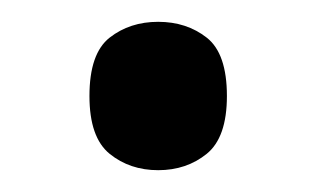

<svg xmlns="http://www.w3.org/2000/svg" viewBox="-20 -444 290 176"><path d="M125 -288Q99 -288 80.5 -303Q62 -318 62 -356Q62 -395 80.5 -409.5Q99 -424 125 -424Q151 -424 169.5 -409.5Q188 -395 188 -356Q188 -318 169.5 -303Q151 -288 125 -288Z"/></svg>

Font: Noto Serif Gurmukhi
Style: Regular
Weight: 400
Designer: Vaibhav Singh and the Monotype Design Team
Foundry: Monotype Imaging Inc.
Version: Version 2.003